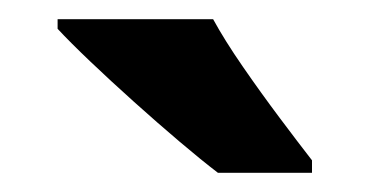

<svg xmlns="http://www.w3.org/2000/svg" viewBox="-20 -786 385 200"><path d="M202 -766Q214 -744 233 -716.5Q252 -689 271.5 -663Q291 -637 305 -619V-606H207Q190 -619 167 -638.5Q144 -658 119.5 -680Q95 -702 74 -722Q53 -742 40 -756V-766Z"/></svg>

Font: Noto Sans Hebrew SemiCondensed
Style: Bold
Weight: 700
Width: 4
Designer: Monotype Design Team
Foundry: Monotype Imaging Inc.
Version: Version 2.004; ttfautohint (v1.8.4.7-5d5b)